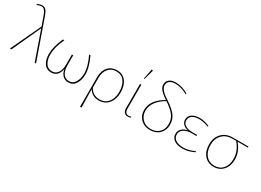

<svg xmlns="http://www.w3.org/2000/svg" viewBox="-28 -1610 3649 2688"><g transform="rotate(30 1796.5 -266.0)"><path d="M182 -634Q163 -686 143.5 -709Q124 -732 94 -732Q62 -732 23 -711L17 -725Q60 -749 96 -749Q133 -749 156.5 -724Q180 -699 200 -643L426 0H404L242 -464L29 0H5L234 -487Z M798 -360H819V-205Q819 -113 852.5 -64.5Q886 -16 945 -16Q1012 -16 1046.5 -76Q1081 -136 1081 -216Q1081 -326 1007 -480H1029Q1102 -322 1102 -215Q1102 -123 1062 -59.5Q1022 4 946 4Q892 4 855.5 -31.5Q819 -67 808 -133Q797 -66 761 -31Q725 4 672 4Q593 4 553.5 -55.5Q514 -115 514 -208Q514 -324 584 -480H606Q535 -328 535 -209Q535 -129 569 -72.5Q603 -16 673 -16Q731 -16 764.5 -64Q798 -112 798 -203Z M1262 -262Q1262 -367 1316 -426.5Q1370 -486 1458 -486Q1550 -486 1602.5 -419.5Q1655 -353 1655 -240Q1655 -128 1597 -59Q1539 10 1444 10Q1335 10 1280 -78L1286 217H1262ZM1283 -259V-105Q1335 -8 1446 -8Q1531 -8 1582.5 -70Q1634 -132 1634 -237Q1634 -344 1587.5 -406Q1541 -468 1456 -468Q1379 -468 1331 -412.5Q1283 -357 1283 -259Z M1849 -572 1838 -574 1871 -736 1894 -732ZM1908 2Q1872 2 1851 -21Q1830 -44 1830 -83V-480H1851V-87Q1851 -54 1867.5 -34Q1884 -14 1913 -14Q1934 -14 1952 -22L1957 -8Q1934 2 1908 2Z M2461 -688 2455 -674Q2355 -731 2260 -731Q2203 -731 2169.5 -707Q2136 -683 2136 -643Q2136 -600 2170.5 -560.5Q2205 -521 2280 -473Q2379 -410 2429.5 -345.5Q2480 -281 2480 -195Q2480 -105 2422 -47.5Q2364 10 2268 10Q2177 10 2119 -48Q2061 -106 2061 -194Q2061 -356 2256 -466Q2183 -515 2149 -554.5Q2115 -594 2115 -640Q2115 -690 2153 -719.5Q2191 -749 2258 -749Q2357 -749 2461 -688ZM2082 -197Q2082 -117 2134.5 -62.5Q2187 -8 2270 -8Q2357 -8 2408 -59.5Q2459 -111 2459 -192Q2459 -275 2412 -335Q2365 -395 2270 -457Q2179 -404 2130.5 -337Q2082 -270 2082 -197Z M2793 7Q2708 7 2658 -28.5Q2608 -64 2608 -124Q2608 -176 2644.5 -210Q2681 -244 2738 -253Q2687 -261 2656 -291.5Q2625 -322 2625 -366Q2625 -420 2670.5 -453Q2716 -486 2794 -486Q2871 -486 2953 -450L2949 -436Q2867 -468 2796 -468Q2726 -468 2685.5 -440.5Q2645 -413 2645 -364Q2645 -316 2688 -288.5Q2731 -261 2805 -261H2879V-244H2801Q2725 -244 2676.5 -212Q2628 -180 2628 -127Q2628 -72 2673.5 -41.5Q2719 -11 2799 -11Q2882 -11 2979 -56L2984 -42Q2888 7 2793 7Z M3510 -227Q3510 -122 3452 -56Q3394 10 3300 10Q3206 10 3148 -56.5Q3090 -123 3090 -234Q3090 -344 3155.5 -412Q3221 -480 3333 -480H3583V-463H3416Q3510 -355 3510 -227ZM3302 -8Q3387 -8 3438 -67Q3489 -126 3489 -224Q3489 -354 3393 -463H3335Q3232 -463 3171.5 -400Q3111 -337 3111 -236Q3111 -132 3163.5 -70Q3216 -8 3302 -8Z"/></g></svg>

Font: Cantarell Thin
Style: Regular
Weight: 100
Designer: Dave Crossland, Nikolaus Waxweiler, Florian Fecher, Jacques Le Bailly, Eben Sorkin, Alexei Vanyashin, Alexios Zavras, Em
Version: Version 0.303